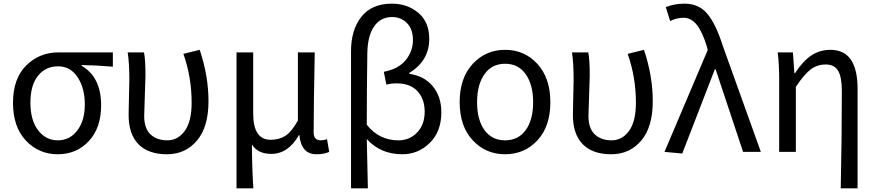

<svg xmlns="http://www.w3.org/2000/svg" viewBox="-20 -829 4785 1048"><path d="M299 -543H596V-465Q502 -473 425 -474V-470Q532 -409 532 -254Q532 -131 465 -59Q398 13 295 13Q192 13 121.5 -61.5Q51 -136 51 -268Q51 -400 123 -471.5Q195 -543 299 -543ZM146 -268.5Q146 -173 188 -118Q230 -63 295.5 -63Q361 -63 402 -117Q443 -171 443 -259Q443 -347 404 -407Q365 -467 297 -467Q229 -467 187.5 -415.5Q146 -364 146 -268.5Z M774 -416 767 -196Q767 -128 801.5 -95.5Q836 -63 893.5 -63Q951 -63 988.5 -114.5Q1026 -166 1026 -268Q1026 -408 981 -535L1070 -557Q1118 -415 1118 -275.5Q1118 -136 1055 -61.5Q992 13 891 13Q790 13 736 -41.5Q682 -96 682 -202L686 -394Q686 -486 677 -543H766Q774 -505 774 -416Z M1698 -543Q1692 -243 1692 -106Q1692 -63 1732 -63Q1744 -63 1765 -69L1777 0Q1749 13 1707 13Q1624 13 1614 -92H1612Q1553 11 1461 11Q1386 11 1355 -41Q1356 105 1363 199H1271V-543H1362V-210Q1362 -137 1386 -101.5Q1410 -66 1457 -66Q1504 -66 1537.5 -87.5Q1571 -109 1606 -171V-543Z M1896 199V-549Q1896 -666 1952.5 -737.5Q2009 -809 2119 -809Q2204 -809 2263.5 -759Q2323 -709 2323 -617Q2323 -497 2214 -431V-426Q2295 -415 2342 -358.5Q2389 -302 2389 -216Q2389 -111 2326 -49Q2263 13 2176 13Q2057 13 1982 -70Q1982 -62 1988 199ZM2155 -63Q2216 -63 2257 -106Q2298 -149 2298 -219Q2298 -289 2258.5 -331.5Q2219 -374 2145 -374Q2114 -374 2089 -367L2075 -437Q2156 -453 2195 -501.5Q2234 -550 2234 -610Q2234 -670 2201.5 -703Q2169 -736 2120 -736Q2057 -736 2021.5 -684Q1986 -632 1985 -536Q1982 -342 1982 -148Q2049 -63 2155 -63Z M2913.5 -63Q2843 13 2737 13Q2631 13 2560 -63.5Q2489 -140 2489 -271.5Q2489 -403 2560 -480Q2631 -557 2737 -557Q2843 -557 2913.5 -480Q2984 -403 2984 -271Q2984 -139 2913.5 -63ZM2624.5 -119Q2665 -63 2737 -63Q2809 -63 2849.5 -119Q2890 -175 2890 -271Q2890 -367 2849.5 -424Q2809 -481 2737 -481Q2665 -481 2624.5 -424Q2584 -367 2584 -271Q2584 -175 2624.5 -119Z M3199 -416 3192 -196Q3192 -128 3226.5 -95.5Q3261 -63 3318.5 -63Q3376 -63 3413.5 -114.5Q3451 -166 3451 -268Q3451 -408 3406 -535L3495 -557Q3543 -415 3543 -275.5Q3543 -136 3480 -61.5Q3417 13 3316 13Q3215 13 3161 -41.5Q3107 -96 3107 -202L3111 -394Q3111 -486 3102 -543H3191Q3199 -505 3199 -416Z M3704 9 3607 0 3843 -556 3837 -579Q3813 -657 3782.5 -694.5Q3752 -732 3712 -732Q3672 -732 3638 -714L3614 -790Q3659 -809 3717 -809Q3795 -809 3841.5 -753Q3888 -697 3927 -574L4133 0H4036L3886 -451H3882Z M4569 199Q4575 -66 4575 -332Q4575 -409 4554.5 -443Q4534 -477 4487.5 -477Q4441 -477 4405.5 -450.5Q4370 -424 4324 -355V0H4233V-394Q4233 -478 4225 -543H4308L4316 -429H4319Q4362 -495 4408 -526Q4454 -557 4513 -557Q4661 -557 4661 -344V199Z"/></svg>

Font: Swei Fan Sans CJK TC
Style: Regular
Weight: 400
Version: Version 2.130